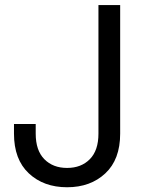

<svg xmlns="http://www.w3.org/2000/svg" viewBox="-20 -748 575 777"><path d="M251.5 9.8Q156.7 9.8 96.7 -46.4Q36.6 -102.5 36.6 -207V-246.1H124.5V-207Q124.5 -139.2 159.4 -103.8Q194.3 -68.4 251.5 -68.4Q308.6 -68.4 343.5 -103.8Q378.4 -139.2 378.4 -207V-727.5H466.3V-207Q466.3 -102.5 406.2 -46.4Q346.2 9.8 251.5 9.8Z"/></svg>

Font: Inter Khmer Looped
Style: Regular
Weight: 400
Designer: Rasmus Andersson, Sovichet Tep
Foundry: Anagata Design
Version: Version 1.000